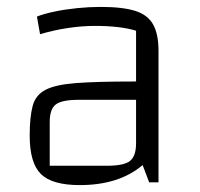

<svg xmlns="http://www.w3.org/2000/svg" viewBox="-20 -528 578 556"><path d="M211 8Q131 8 98.5 -24Q66 -56 66 -135Q66 -189 74.5 -221Q83 -253 112 -268Q141 -283 201 -287.5Q261 -292 364 -292H404V-239H209Q159 -239 141.5 -225.5Q124 -212 124 -175V-48H290Q339 -48 356.5 -62Q374 -76 374 -113V-439Q329 -453 255 -453Q218 -453 177.5 -447Q137 -441 96 -429L87 -480Q107 -488 138 -494.5Q169 -501 204 -504.5Q239 -508 271 -508Q335 -508 371.5 -496.5Q408 -485 423.5 -457Q439 -429 439 -381V0H412L393 -50Q325 8 211 8Z"/></svg>

Font: Changa ExtraLight ExtraLight
Style: Regular
Weight: 250
Version: Version 3.002; ttfautohint (v1.8.2)